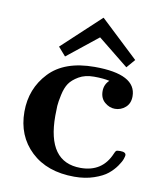

<svg xmlns="http://www.w3.org/2000/svg" viewBox="-77 -720 665 789"><g transform="rotate(10 255.5 -326.0)"><path d="M38.1 -222.2Q38.1 -318.4 101.6 -385.7Q165 -453.1 291 -453.1Q464.8 -453.1 464.8 -360.8Q464.8 -331.1 445.8 -314.5Q426.8 -297.9 401.9 -297.9Q378.9 -297.9 359.4 -314.5Q339.8 -331.1 339.8 -360.8Q339.8 -388.7 359.9 -407.2Q334 -413.1 294.9 -413.1Q257.8 -413.1 231.9 -397.9Q206.1 -382.8 193.6 -364.5Q181.2 -346.2 174.6 -315.7Q168 -285.2 167 -268.6Q166 -252 166 -227.1Q166 -34.2 305.2 -34.2Q396 -34.2 430.2 -116.2Q434.1 -126 437.5 -128.4Q440.9 -130.9 454.1 -130.9Q478 -130.9 478 -117.2Q478 -113.3 474.1 -101.6Q470.2 -89.8 457 -70.8Q443.8 -51.8 423.8 -35.4Q403.8 -19 367.4 -6.6Q331.1 5.9 286.1 5.9Q172.4 5.9 105.2 -57.6Q38.1 -121.1 38.1 -222.2ZM131.8 -509.8 291 -658.2H292L449.7 -509.8L418.9 -474.1L292 -576.2H291L163.1 -474.1Z"/></g></svg>

Font: CMU Serif
Style: Bold
Weight: 700
Version: Version 0.7.0